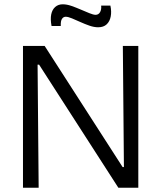

<svg xmlns="http://www.w3.org/2000/svg" viewBox="-20 -874 752 894"><path d="M87 0V-660H188L551 -96H557L552 -660H624V0H531L162 -573H155L160 0ZM437 -747Q418 -747 396.5 -754.5Q375 -762 354 -771.5Q333 -781 315 -788.5Q297 -796 286 -796Q275 -796 268.5 -786Q262 -776 263 -753H220Q214 -785 218.5 -807Q223 -829 237 -841.5Q251 -854 272 -854Q291 -854 312.5 -846.5Q334 -839 356 -829.5Q378 -820 396.5 -812.5Q415 -805 425 -805Q439 -805 446 -817.5Q453 -830 451 -848H494Q500 -820 495.5 -797Q491 -774 476.5 -760.5Q462 -747 437 -747Z"/></svg>

Font: Bricolage Grotesque Light
Style: Regular
Weight: 300
Designer: Mathieu Triay
Foundry: Atelier Triay
Version: Version 1.000;gftools[0.9.30]